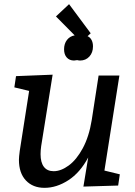

<svg xmlns="http://www.w3.org/2000/svg" viewBox="-20 -893 649 923"><path d="M482 -73 556 -55 548 -1 381 4 404 -136Q365 -63 308.5 -26.5Q252 10 194 10Q138 10 104.5 -25.5Q71 -61 71 -125Q71 -138 75 -168L120 -456L49 -473L57 -527L233 -534L178 -191Q175 -170 175 -152Q175 -112 191 -91Q207 -70 238 -70Q273 -70 310.5 -97.5Q348 -125 378 -180.5Q408 -236 421 -316L454 -530H554ZM401 -719Q413 -714 420 -701Q427 -688 427 -670Q427 -640 409.5 -621Q392 -602 365 -602Q359 -602 351 -604Q341 -602 336 -602Q314 -602 301 -616.5Q288 -631 288 -656Q288 -683 302 -701Q316 -719 339 -723L249 -814L312 -873L416 -733Z"/></svg>

Font: Bitter Pro Medium
Style: Italic
Weight: 500
Italic angle: -9°
Designer: Sol Matas, and Bitter project Authors
Foundry: Sol Matas
Version: Version 1.010